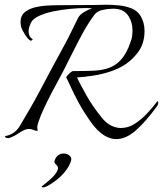

<svg xmlns="http://www.w3.org/2000/svg" viewBox="-20 -566 690 813"><path d="M472 23Q447 23 421.5 7.5Q396 -8 370 -42Q338 -86 316 -126Q294 -166 280.5 -196Q267 -226 260 -239Q260 -239 265 -245.5Q270 -252 277.5 -258.5Q285 -265 290 -265Q337 -265 374.5 -266.5Q412 -268 441.5 -278.5Q471 -289 494 -315Q517 -341 533 -389Q538 -401 539.5 -413.5Q541 -426 541 -438Q541 -472 524 -498Q507 -524 475 -528Q471 -529 466 -529Q461 -529 456 -529Q437 -529 414.5 -524Q392 -519 381 -505Q356 -472 333 -430.5Q310 -389 289 -346.5Q268 -304 249 -267Q244 -257 230 -231.5Q216 -206 199 -173.5Q182 -141 167 -109Q152 -77 143.5 -52Q135 -27 139 -18Q140 -17 140 -15Q140 -12 137 -12Q129 -12 121 -16Q113 -20 102 -20Q92 -20 82 -15Q72 -11 56 0Q40 11 20 18Q18 19 14 19Q7 19 3 15.5Q-1 12 3 10Q25 6 41 -6.5Q57 -19 67 -38Q88 -73 108.5 -108.5Q129 -144 148 -180Q171 -224 195 -268.5Q219 -313 243 -357Q266 -398 284 -436Q302 -474 311 -491Q318 -504 335.5 -514.5Q353 -525 370 -531Q364 -531 358 -531.5Q352 -532 345 -532Q314 -532 277.5 -528.5Q241 -525 206.5 -518Q172 -511 146 -499Q120 -487 111 -470Q107 -461 104 -452Q101 -443 101 -434Q101 -411 117 -401Q118 -401 118 -399Q118 -397 114.5 -395Q111 -393 109 -394Q99 -399 86.5 -418.5Q74 -438 70 -451Q67 -463 67 -473Q67 -499 84 -513.5Q101 -528 127 -534.5Q153 -541 180.5 -542.5Q208 -544 229 -544Q261 -544 305 -544.5Q349 -545 386 -545Q395 -545 406 -545.5Q417 -546 429 -546Q456 -546 485 -543Q514 -540 538 -530Q562 -520 575 -499Q592 -471 592 -435Q592 -380 563 -343Q553 -330 541 -318Q529 -306 513 -295Q487 -277 451 -264.5Q415 -252 376.5 -246Q338 -240 306 -238Q319 -210 345.5 -163Q372 -116 410 -69Q430 -44 451 -34Q472 -24 492 -24Q524 -24 552.5 -43Q581 -62 604.5 -87.5Q628 -113 642 -132Q645 -137 647 -137Q650 -137 650 -131Q650 -123 644 -115Q598 -52 556 -14.5Q514 23 472 23ZM159 227Q156 226 156 224Q156 224 189 197Q219 171 225 151Q228 140 218 131.5Q208 123 211 114Q222 84 250 84Q262 84 272 91Q282 98 282 109Q282 112 280 118Q265 160 217 198Q173 231 159 227Z"/></svg>

Font: Italianno
Style: Regular
Weight: 400
Designer: Robert E. Leuschke
Foundry: Robert E. Leuschke
Version: Version 1.100; ttfautohint (v1.8.3)